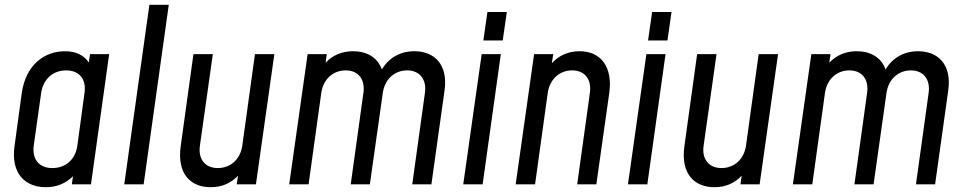

<svg xmlns="http://www.w3.org/2000/svg" viewBox="-20 -770 4028 802"><path d="M356 -544 351 -509C331 -539 297 -556 252 -556C165 -556 88 -499 71 -382L41 -162C24 -45 85 12 172 12C218 12 256 -5 285 -34L280 0H360L436 -544ZM333 -382 303 -161C295 -105 256 -68 198 -68C143 -68 113 -106 121 -162L152 -382C160 -438 200 -476 256 -476C313 -476 341 -438 333 -382Z M499 0H580L685 -750H604Z M1045 -544 992 -161C984 -105 943 -68 890 -68C837 -68 807 -105 815 -161L869 -544H788L735 -161C718 -43 777 12 860 12C907 12 945 -5 974 -36L969 0H1049L1126 -544Z M1711 -556C1651 -556 1604 -528 1575 -480C1557 -531 1511 -556 1455 -556C1408 -556 1369 -539 1340 -508L1345 -544H1265L1188 0H1269L1322 -382C1330 -438 1370 -476 1424 -476C1477 -476 1506 -438 1498 -382L1445 0H1525L1579 -382C1587 -438 1627 -476 1681 -476C1733 -476 1763 -438 1755 -382L1702 0H1782L1837 -393C1852 -501 1794 -556 1711 -556Z M1999 -601H2080L2097 -720H2016ZM1915 0H1996L2072 -544H1992Z M2401 -556C2355 -556 2315 -539 2285 -506L2291 -544H2211L2134 0H2215L2268 -382C2276 -438 2316 -476 2370 -476C2423 -476 2452 -438 2444 -382L2391 0H2471L2525 -382C2540 -490 2490 -556 2401 -556Z M2687 -601H2768L2785 -720H2704ZM2603 0H2684L2760 -544H2680Z M3149 -544 3096 -161C3088 -105 3047 -68 2994 -68C2941 -68 2911 -105 2919 -161L2973 -544H2892L2839 -161C2822 -43 2881 12 2964 12C3011 12 3049 -5 3078 -36L3073 0H3153L3230 -544Z M3815 -556C3755 -556 3708 -528 3679 -480C3661 -531 3615 -556 3559 -556C3512 -556 3473 -539 3444 -508L3449 -544H3369L3292 0H3373L3426 -382C3434 -438 3474 -476 3528 -476C3581 -476 3610 -438 3602 -382L3549 0H3629L3683 -382C3691 -438 3731 -476 3785 -476C3837 -476 3867 -438 3859 -382L3806 0H3886L3941 -393C3956 -501 3898 -556 3815 -556Z"/></svg>

Font: Mohave
Style: Italic
Weight: 400
Italic angle: -8°
Designer: Gumpita Rahayu
Foundry: Tokotype
Version: Version 2.002;PS 002.002;hotconv 1.0.88;makeotf.lib2.5.64775